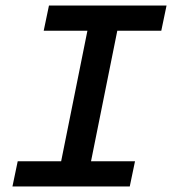

<svg xmlns="http://www.w3.org/2000/svg" viewBox="-20 -674 640 694"><path d="M25 0 44 -91H201L296 -563H138L157 -654H582L563 -563H404L309 -91H468L449 0Z"/></svg>

Font: Source Code Pro ExtraLight SemiBold
Style: Italic
Weight: 600
Italic angle: -11°
Monospace: yes
Version: Version 1.016;hotconv 1.0.116;makeotfexe 2.5.65601